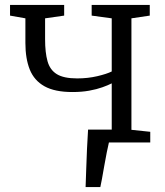

<svg xmlns="http://www.w3.org/2000/svg" viewBox="-20 -575 666 775"><path d="M325.5 180Q327 141.5 328.2 103Q329.5 64.5 331.2 25.5Q333 -13.5 335.5 -52H495.5L421.5 -8.5Q416.5 12 411 40Q405.5 68 400.5 96.5Q395.5 125 391.5 147.5Q387.5 170 385 180ZM340 0V-43L431 -51V-238.5Q416.5 -231 393.5 -222.8Q370.5 -214.5 340.2 -209Q310 -203.5 272.5 -203.5Q201 -203.5 159.5 -226.8Q118 -250 100.2 -294.2Q82.5 -338.5 82.5 -401.5V-501L20.5 -512V-555H239V-512L162 -501V-416.5Q162 -363 171.8 -328Q181.5 -293 209.2 -275.8Q237 -258.5 291.5 -258.5Q334.5 -258.5 372.8 -267.5Q411 -276.5 431 -286.5V-501L350 -512V-555H584.5V-512L510.5 -501V-51L586.5 -43V0Z"/></svg>

Font: Merriweather 7pt Light
Style: Regular
Weight: 300
Designer: Eben Sorkin
Foundry: Eben Sorkin
Version: Version 2.200;gftools[0.9.31]